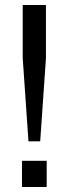

<svg xmlns="http://www.w3.org/2000/svg" viewBox="-20 -749 274 769"><path d="M94 -183 71 -516V-729H164V-516L141 -183ZM68 0V-105H167V0Z"/></svg>

Font: Mona Sans Condensed Medium
Style: Regular
Weight: 500
Width: 3
Designer: Deni Anggara
Foundry: GitHub
Version: Version 1.001; ttfautohint (v1.8.4.7-5d5b);gftools[0.9.31]